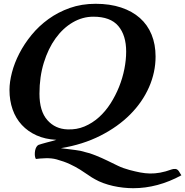

<svg xmlns="http://www.w3.org/2000/svg" viewBox="-20 -743 976 1012"><path d="M30 -269Q30 -311 43 -361Q56 -411 82 -461.5Q108 -512 146.5 -559Q185 -606 235.5 -642.5Q286 -679 348 -701Q410 -723 484 -723Q559 -723 618 -703.5Q677 -684 717.5 -648Q758 -612 779 -560.5Q800 -509 800 -445Q800 -362 765.5 -283.5Q731 -205 666.5 -140Q602 -75 509.5 -28Q417 19 301 38Q306 39 319 40.5Q332 42 348 44Q364 46 379 48Q394 50 404 52Q451 63 484.5 76.5Q518 90 546.5 104Q575 118 602 131Q629 144 663 153Q693 161 719 166Q745 171 770.5 171.5Q796 172 824 167Q852 162 885 150Q893 147 904 147.5Q915 148 923 160L936 181Q811 249 682 249Q657 249 629.5 246Q602 243 575.5 237Q549 231 524.5 222Q500 213 481 202Q464 193 445 179.5Q426 166 402 151Q378 136 348 122Q318 108 278 97Q252 90 220.5 91Q189 92 169 95Q164 86 163.5 74Q163 62 165 51Q167 40 172 31.5Q177 23 184 21L179 22Q188 19 201 15Q214 11 228 7.5Q242 4 255 0.5Q268 -3 277 -6Q218 -9 172.5 -29.5Q127 -50 95 -84.5Q63 -119 46.5 -166Q30 -213 30 -269ZM336 -61Q384 -59 425.5 -76.5Q467 -94 501.5 -125Q536 -156 562.5 -197.5Q589 -239 607.5 -285Q626 -331 635.5 -379Q645 -427 645 -471Q645 -557 603.5 -606Q562 -655 472 -655Q415 -655 363.5 -625Q312 -595 273 -541Q234 -487 211 -412.5Q188 -338 188 -249Q188 -157 229.5 -110Q271 -63 336 -61Z"/></svg>

Font: Lusitana
Style: Bold Italic
Weight: 700
Designer: Ana Paula Megda
Foundry: Ana Paula Megda
Version: Version 1.000; ttfautohint (v1.1) -l 8 -r 50 -G 200 -x 14 -D